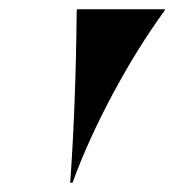

<svg xmlns="http://www.w3.org/2000/svg" viewBox="-20 -732 375 413"><path d="M145 -709 146 -712H335L334 -709Q277 -631 223.5 -531.5Q170 -432 136 -339H131Q143 -506 145 -709Z"/></svg>

Font: Nyght Serif Dark Italic
Style: Regular
Weight: 800
Italic angle: -16°
Designer: Maksym Kobuzan
Version: Version 0.400